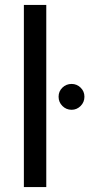

<svg xmlns="http://www.w3.org/2000/svg" viewBox="-20 -760 363 780"><path d="M77 -740H168V0H77ZM271 -314Q249 -314 233.5 -329.5Q218 -345 218 -367Q218 -389 233.5 -404Q249 -419 271 -419Q292 -419 307.5 -404Q323 -389 323 -367Q323 -345 307.5 -329.5Q292 -314 271 -314Z"/></svg>

Font: A Bank Premium Regular
Style: Regular
Weight: 400
Designer: Ninad Kale (Devanagari), Jonny Pinhorn (Latin), Htun Naung (Myanmar)
Foundry: Indian Type Foundry
Version: 4.004